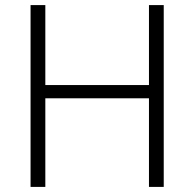

<svg xmlns="http://www.w3.org/2000/svg" viewBox="-20 -734 764 754"><path d="M623 0H565V-348H158V0H100V-714H158V-400H565V-714H623Z"/></svg>

Font: Noto Sans Hebrew Light
Style: Regular
Weight: 300
Designer: Monotype Design Team
Foundry: Monotype Imaging Inc.
Version: Version 2.003